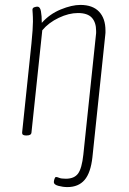

<svg xmlns="http://www.w3.org/2000/svg" viewBox="-20 -549 525 781"><path d="M254 212Q236 212 217.5 207Q199 202 199 192Q199 187 201.5 179Q204 171 208 171Q213 171 221 174.5Q229 178 248 178Q282 178 297.5 157Q313 136 319 80L370 -405Q371 -410 371 -414.5Q371 -419 371 -423Q371 -458 353.5 -477Q336 -496 297 -496Q260 -496 219 -476.5Q178 -457 152 -426L108 -10Q107 2 89 2H85Q69 2 70 -10L108 -373Q111 -402 112.5 -425.5Q114 -449 114 -461Q114 -482 113 -494Q112 -506 112 -509Q112 -517 119.5 -519.5Q127 -522 132 -522Q143 -522 146.5 -503.5Q150 -485 150 -456Q182 -492 227 -510.5Q272 -529 307 -529Q357 -529 383 -501.5Q409 -474 409 -425Q409 -421 409 -415.5Q409 -410 408 -405L356 90Q349 154 324 183Q299 212 254 212Z"/></svg>

Font: Asap Condensed Condensed Thin
Style: Italic
Weight: 100
Width: 3
Italic angle: -6°
Designer: Pablo Cosgaya
Foundry: Omnibus-Type
Version: Version 3.001; ttfautohint (v1.8.4.7-5d5b)